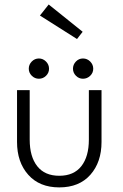

<svg xmlns="http://www.w3.org/2000/svg" viewBox="-20 -802 534 834"><path d="M314.5 -632.5 153.5 -734.5 191.5 -782.5 339 -664ZM149 -548Q166.5 -548 179.8 -534.8Q193 -521.5 193 -503.5Q193 -485.5 180 -472.8Q167 -460 149 -460Q131 -460 118 -473Q105 -486 105 -503.5Q105 -521.5 118 -534.8Q131 -548 149 -548ZM297 -503.5Q297 -521.5 309.8 -534.8Q322.5 -548 340.5 -548Q358.5 -548 371.8 -534.8Q385 -521.5 385 -503.5Q385 -485.5 371.8 -472.8Q358.5 -460 340.5 -460Q322.5 -460 309.8 -473Q297 -486 297 -503.5ZM109 -195.5Q109 -121.5 141.8 -80Q174.5 -38.5 237.5 -38.5Q300.5 -38.5 333.2 -80Q366 -121.5 366 -195.5V-410.5H421V-185.5Q421 -97.5 372.5 -42.8Q324 12 237.5 12Q151.5 12 102.8 -42.8Q54 -97.5 54 -185.5V-410.5H109Z"/></svg>

Font: League Spartan Light
Style: Regular
Weight: 277
Foundry: The League of Moveable Type
Version: Version 2.002